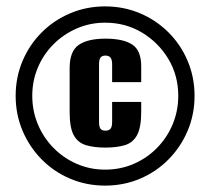

<svg xmlns="http://www.w3.org/2000/svg" viewBox="-20 -611 640 601"><path d="M309 -30Q251 -30 200 -51.5Q149 -73 110.5 -112Q72 -151 50.5 -202Q29 -253 29 -311Q29 -369 50.5 -420Q72 -471 110.5 -509.5Q149 -548 200 -569.5Q251 -591 309 -591Q367 -591 418 -569.5Q469 -548 507.5 -509.5Q546 -471 567.5 -420Q589 -369 589 -311Q589 -253 567.5 -202Q546 -151 507.5 -112Q469 -73 418 -51.5Q367 -30 309 -30ZM309 -80Q357 -80 398.5 -98Q440 -116 471.5 -148Q503 -180 520.5 -222Q538 -264 538 -311Q538 -375 507 -426.5Q476 -478 424.5 -509Q373 -540 309 -540Q262 -540 220.5 -522Q179 -504 147.5 -472.5Q116 -441 98.5 -399.5Q81 -358 81 -311Q81 -264 98.5 -222Q116 -180 147.5 -148Q179 -116 220.5 -98Q262 -80 309 -80ZM310 -149Q275 -149 249.5 -156.5Q224 -164 211 -187.5Q198 -211 198 -260V-398Q198 -451 226.5 -470.5Q255 -490 310 -490Q366 -490 394 -471.5Q422 -453 422 -404V-354H331V-410Q331 -424 326 -430.5Q321 -437 310 -437Q299 -437 294.5 -430.5Q290 -424 290 -410V-230Q290 -214 294.5 -208Q299 -202 310 -202Q321 -202 326 -208Q331 -214 331 -230V-292H422V-261Q422 -212 409 -188Q396 -164 370.5 -156.5Q345 -149 310 -149Z"/></svg>

Font: Alumni Sans Thin ExtraBold
Style: Regular
Weight: 800
Version: Version 1.018